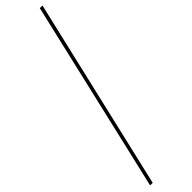

<svg xmlns="http://www.w3.org/2000/svg" viewBox="-353 -751 973 973"><g transform="rotate(-45 133.0 -265.0)"><path d="M246.5 -780.5H265.5L25 250H6.5Z"/></g></svg>

Font: Bodoni* 11pt
Style: Italic
Weight: 400
Italic angle: -13°
Version: Version 2.3